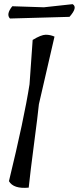

<svg xmlns="http://www.w3.org/2000/svg" viewBox="-20 -902 379 923"><path d="M329 -882Q355 -867 314 -821L28 -813Q8 -833 39 -872L191 -867ZM137 -710Q178 -735 200 -735Q222 -735 242 -726L167 -401Q162 -350 144 -213.5Q126 -77 118 0Q45 7 23 -31Q96 -331 122 -497Z"/></svg>

Font: Tillana
Style: Regular
Weight: 400
Designer: Lipi Raval (Devanagari, Latin), Jonny Pinhorn (Latin)
Foundry: Indian Type Foundry
Version: Version 2.002;PS 1.0;hotconv 1.0.79;makeotf.lib2.5.61930; tt